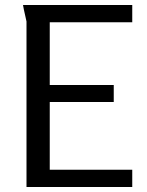

<svg xmlns="http://www.w3.org/2000/svg" viewBox="-20 -748 589 768"><path d="M509 0H86V-662Q86 -663 82.5 -678Q79 -693 75.5 -709.5Q72 -726 72 -728H509V-659H179V-408H435V-340H179V-69H509Z"/></svg>

Font: Rosario
Style: Regular
Weight: 400
Designer: Hector Gatti
Foundry: Omnibus-Type
Version: Version 1.004